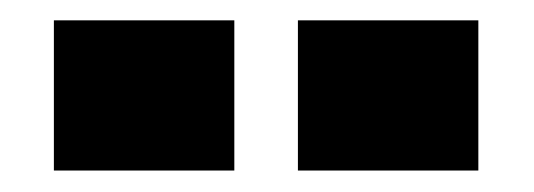

<svg xmlns="http://www.w3.org/2000/svg" viewBox="-20 -946 517 186"><path d="M443.4 -780.8H268.6V-926.3H443.4ZM207 -780.8H32.2V-926.3H207Z"/></svg>

Font: Anton
Style: Regular
Weight: 400
Designer: Vernon Adams, Tural Alisoy
Foundry: Vernon Adams
Version: Version 2.300